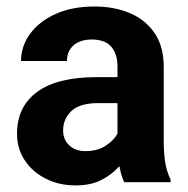

<svg xmlns="http://www.w3.org/2000/svg" viewBox="-20 -558 575 588"><path d="M360.4 0Q351.1 -19 345.7 -49.3Q324.7 -24.9 292 -7.6Q259.3 9.8 211.4 9.8Q161.1 9.8 120.4 -10.7Q79.6 -31.2 55.9 -66.9Q32.2 -102.5 32.2 -148.4Q32.2 -231.4 93.8 -276.6Q155.3 -321.8 276.9 -321.8H339.8V-354.5Q339.8 -392.1 321 -414.6Q302.2 -437 261.2 -437Q225.6 -437 205.3 -419.2Q185.1 -401.4 185.1 -371.1H44.4Q44.4 -416.5 72 -454.3Q99.6 -492.2 150.1 -515.1Q200.7 -538.1 269 -538.1Q330.1 -538.1 378.2 -517.6Q426.3 -497.1 453.9 -456.1Q481.4 -415 481.4 -353.5V-127.4Q481.4 -84 486.8 -56.2Q492.2 -28.3 502.4 -8.3V0ZM242.2 -95.2Q278.3 -95.2 303.7 -111.8Q329.1 -128.4 339.8 -148.9V-242.2H280.8Q224.6 -242.2 199 -218.3Q173.3 -194.3 173.3 -158.2Q173.3 -130.9 191.9 -113Q210.4 -95.2 242.2 -95.2Z"/></svg>

Font: Vazirmatn RD
Style: Bold
Weight: 700
Designer: Saber Rastikerdar
Foundry: Saber Rastikerdar
Version: Version 32.102